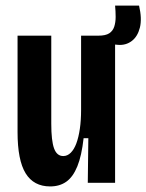

<svg xmlns="http://www.w3.org/2000/svg" viewBox="-20 -656 525 689"><path d="M160 13Q101 13 72 -34Q43 -81 43 -182V-528H164V-212Q164 -151 174 -123.5Q184 -96 207 -96Q222 -96 234 -108Q246 -120 254 -141.5Q262 -163 266.5 -193.5Q271 -224 271 -262V-528H393V-224V0H295L297 -160H280Q273 -97 257.5 -59Q242 -21 218 -4Q194 13 160 13ZM404 -495 331 -502 333 -528Q359 -528 372 -536.5Q385 -545 390 -560.5Q395 -576 395 -595.5Q395 -615 393 -636H479Q490 -589 482 -557Q474 -525 453 -509Q432 -493 404 -495Z"/></svg>

Font: Bricolage Grotesque 36pt Condensed SemiBold
Style: Regular
Weight: 600
Width: 3
Designer: Mathieu Triay
Foundry: Atelier Triay
Version: Version 1.001;gftools[0.9.33.dev8+g029e19f]